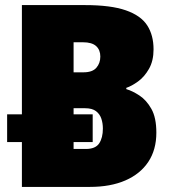

<svg xmlns="http://www.w3.org/2000/svg" viewBox="-20 -734 675 754"><path d="M66 0V-176H8V-285H66V-714H314Q415 -714 474 -693.5Q533 -673 558 -634.5Q583 -596 583 -540Q583 -495 565 -463.5Q547 -432 522 -414Q497 -396 476 -389V-384Q500 -377 527.5 -359Q555 -341 574.5 -306.5Q594 -272 594 -213Q594 -146 562.5 -98.5Q531 -51 472.5 -25.5Q414 0 333 0ZM317 -149Q355 -149 369.5 -171Q384 -193 384 -229Q384 -250 378 -268Q372 -286 357 -297.5Q342 -309 314 -309H269V-285H344V-176H269V-149ZM308 -450Q343 -450 358.5 -468Q374 -486 374 -512Q374 -538 357.5 -553Q341 -568 306 -568H269V-450Z"/></svg>

Font: Noto Sans Display Black
Style: Regular
Weight: 900
Designer: Monotype Design Team
Foundry: Monotype Imaging Inc.
Version: Version 2.003